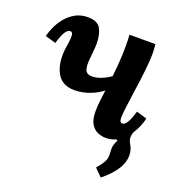

<svg xmlns="http://www.w3.org/2000/svg" viewBox="-128 -622 882 933"><g transform="rotate(20 312.5 -155.5)"><path d="M494 200 456 162Q475 140 484 125Q493 110 495 97.5Q497 85 496 73Q494 47 497 34.5Q500 22 509 3L500 -1L501 -69L574 -71Q564 -55 563 -37.5Q562 -20 571 -5Q599 40 581 92Q563 144 494 200ZM228 -155Q163 -155 136.5 -204Q110 -253 118 -326Q124 -363 125.5 -383Q127 -403 123.5 -410.5Q120 -418 111 -418Q100 -418 88 -401Q76 -384 63 -339L8 -355Q13 -376 25 -403Q37 -430 57 -454.5Q77 -479 105 -495Q133 -511 170 -511Q220 -511 236.5 -481Q253 -451 253 -405Q253 -387 251 -367Q249 -347 247 -326Q243 -286 250.5 -266.5Q258 -247 286 -247Q309 -247 335.5 -258Q362 -269 382.5 -284.5Q403 -300 405 -313L396 -227Q359 -191 315.5 -173Q272 -155 228 -155ZM450 11Q430 11 409 2.5Q388 -6 374 -29Q360 -52 360 -95Q360 -120 364.5 -157.5Q369 -195 375 -241.5Q381 -288 385.5 -339Q390 -390 390 -442Q390 -456 389.5 -471Q389 -486 388 -500H522Q524 -479 524.5 -470.5Q525 -462 525 -452Q525 -426 521.5 -388Q518 -350 512.5 -308Q507 -266 501 -225.5Q495 -185 491.5 -154Q488 -123 488 -108Q488 -92 492.5 -87Q497 -82 502 -82Q513 -82 525 -99Q537 -116 550 -161L604 -145Q600 -124 588 -97Q576 -70 556.5 -45.5Q537 -21 510.5 -5Q484 11 450 11Z"/></g></svg>

Font: Lora Italic
Style: Italic
Weight: 400
Italic angle: -3°
Designer: Olga Karpushina, Alexei Vanyashin (Cyrillic)
Foundry: Cyreal
Version: Version 2.210; ttfautohint (v1.8.1.43-b0c9)